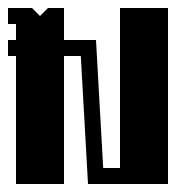

<svg xmlns="http://www.w3.org/2000/svg" viewBox="-20 -460 460 480"><path d="M0 -440H60L80 -420L100 -440H140V-360H220L238 -40H280V-440H400V0H200L182 -320H140V0H20V-320H0V-360H20V-400H0Z"/></svg>

Font: SOV_poster
Style: Bold
Weight: 700
Version: Version 1.00